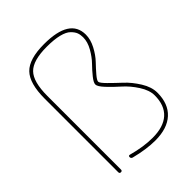

<svg xmlns="http://www.w3.org/2000/svg" viewBox="-217 -878 1006 1006"><g transform="rotate(-45 286.0 -375.0)"><path d="M86 -10V-555Q86 -668 130.5 -714Q175 -760 286 -760Q476 -760 476 -640Q476 -604 456 -566Q436 -528 411.5 -502.5Q387 -477 367 -453.5Q347 -430 347 -420Q347 -410 375 -382Q403 -354 436.5 -323Q470 -292 498 -247Q526 -202 526 -160Q526 -78 478 -34Q430 10 341 10Q276 10 194 -11Q184 -14 184 -24Q184 -34 194 -32Q274 -10 341 -10Q422 -10 464 -48Q506 -86 506 -160Q506 -198 478 -241.5Q450 -285 416 -315Q382 -345 354 -375Q326 -405 326 -420Q326 -434 346.5 -459.5Q367 -485 391 -509.5Q415 -534 435.5 -570Q456 -606 456 -640Q456 -659 450.5 -674Q445 -689 428.5 -705.5Q412 -722 376 -731Q340 -740 286 -740Q184 -740 145 -700Q106 -660 106 -555V-10Q106 0 96 0Q86 0 86 -10Z"/></g></svg>

Font: Rounded Mplus 1c Thin
Style: Regular
Weight: 250
Version: Version 1.059.20150529